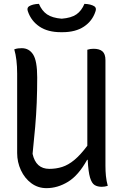

<svg xmlns="http://www.w3.org/2000/svg" viewBox="-20 -960 640 996"><path d="M221 16Q177 16 142.5 -9.5Q108 -35 88.5 -77Q69 -119 69 -166V-578Q69 -653 54 -704Q65 -708 74 -709Q83 -710 93 -710Q131 -710 152 -677Q173 -644 173 -558Q173 -489 170.5 -427Q168 -365 162.5 -301.5Q157 -238 149 -162Q166 -84 236 -84Q271 -84 302.5 -94Q334 -104 365.5 -130Q397 -156 433 -204V-206V-702Q448 -707 465 -707Q496 -707 511.5 -693.5Q527 -680 527 -648V-100Q527 -72 529.5 -47Q532 -22 539 4Q524 9 508 9Q486 9 471 0Q456 -9 447 -39Q438 -69 435 -131H432Q387 -50 333 -17Q279 16 221 16ZM418 -940Q451 -939 470 -927Q482 -918 475 -900Q459 -851 415.5 -822Q372 -793 304 -793H296Q228 -793 185 -822Q142 -851 125 -900Q118 -918 130 -927Q149 -939 182 -940Q197 -904 224 -885.5Q251 -867 300 -863Q350 -867 376.5 -885.5Q403 -904 418 -940Z"/></svg>

Font: Recursive Mn Csl St
Style: Regular
Weight: 400
Monospace: yes
Version: Version 1.079;hotconv 1.0.112;makeotfexe 2.5.65598; ttfautoh